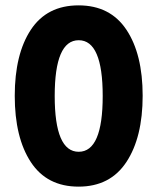

<svg xmlns="http://www.w3.org/2000/svg" viewBox="-20 -688 587 716"><path d="M273.5 -538Q184 -538 184 -330Q184 -122 273.5 -122Q363 -122 363 -330Q363 -538 273.5 -538ZM273 -668Q391 -668 451.5 -577Q512 -486 512 -331Q512 -176 451.5 -84Q391 8 273 8Q155 8 95 -83.5Q35 -175 35 -330.5Q35 -486 95 -577Q155 -668 273 -668Z"/></svg>

Font: Hind Mysuru
Style: Bold
Weight: 700
Designer: Manushi Parikh, Hitesh Malaviya
Foundry: Indian Type Foundry
Version: Version 0.703;PS 1.0;hotconv 1.0.86;makeotf.lib2.5.63406